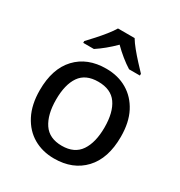

<svg xmlns="http://www.w3.org/2000/svg" viewBox="-181 -893 968 1030"><g transform="rotate(30 303.5 -378.0)"><path d="M555 -270Q555 -136 486.5 -63Q418 10 302 10Q230 10 174 -22.5Q118 -55 85.5 -118Q53 -181 53 -270Q53 -403 121 -475.5Q189 -548 305 -548Q379 -548 435 -515Q491 -482 523 -420.5Q555 -359 555 -270ZM154 -270Q154 -177 190 -123.5Q226 -70 304 -70Q382 -70 418 -123.5Q454 -177 454 -270Q454 -363 418 -414.5Q382 -466 303 -466Q225 -466 189.5 -414.5Q154 -363 154 -270ZM354 -766Q367 -744 389.5 -716.5Q412 -689 436.5 -662.5Q461 -636 479 -617V-606H412Q386 -622 357.5 -645Q329 -668 302 -695Q275 -668 247.5 -645.5Q220 -623 194 -606H128V-617Q147 -637 170.5 -663Q194 -689 216 -716.5Q238 -744 251 -766Z"/></g></svg>

Font: Noto Sans Sundanese Medium
Style: Regular
Weight: 500
Version: Version 2.003